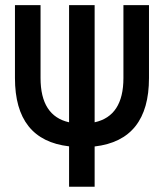

<svg xmlns="http://www.w3.org/2000/svg" viewBox="-20 -713 626 733"><path d="M548.8 -415Q548.8 -177.7 341.3 -153.8V0H243.7V-154.3Q37.1 -178.2 37.1 -415V-693.4H134.8V-415Q134.8 -270.5 243.7 -246.1V-693.4H341.3V-246.1Q451.2 -270 451.2 -415V-693.4H548.8Z"/></svg>

Font: Caskaydia Cove
Style: Regular
Weight: 400
Monospace: yes
Designer: Aaron Bell
Foundry: Saja Typeworks
Version: Version 4.300; ttfautohint (v1.8.3)